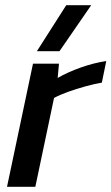

<svg xmlns="http://www.w3.org/2000/svg" viewBox="-20 -719 429 739"><path d="M122 -522 235 -699H331L209 -522ZM7 0 107 -474H207L202 -419Q240 -441 290.5 -459Q341 -477 389 -484L372 -401Q343 -396 308.5 -386.5Q274 -377 242 -365.5Q210 -354 188 -342L116 0Z"/></svg>

Font: Kanit
Style: Italic
Weight: 400
Italic angle: -12°
Designer: Katatrad Team
Foundry: CadsonDemak
Version: Version 2.000; ttfautohint (v1.8.3)